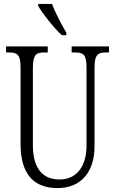

<svg xmlns="http://www.w3.org/2000/svg" viewBox="-20 -951 589 981"><path d="M296 -771H319V-784C296 -822 262 -886 246 -931H175V-921C194 -886 256 -807 296 -771ZM273 10C401 10 463 -80 463 -203V-604C463 -673 480 -683 524 -683H537V-714H346V-683H362C406 -683 422 -673 422 -606V-205C422 -116 382 -34 284 -34C203 -34 148 -84 148 -210V-603C148 -673 165 -683 208 -683H224V-714H11V-683H25C68 -683 85 -673 85 -607V-215C85 -54 160 10 273 10Z"/></svg>

Font: Noto Serif Devanagari ExtraCondensed Light
Style: Regular
Weight: 300
Width: 2
Designer: Universal Thirst, Indian Type Foundry and the Monotype Design Team
Foundry: Monotype Imaging Inc.
Version: Version 2.004